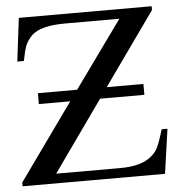

<svg xmlns="http://www.w3.org/2000/svg" viewBox="-49 -709 711 756"><g transform="rotate(-5 306.0 -331.0)"><path d="M598 -176 573 0H10V-15L226 -317H102V-360H257L447 -624H233Q134 -624 99 -589Q81 -570 73.5 -551.5Q66 -533 58 -491H32L53 -662H578V-647L374 -360H519V-317H344L146 -38H398Q476 -38 515 -66Q538 -82 549 -103.5Q560 -125 575 -176Z"/></g></svg>

Font: STIX Math
Style: Regular
Weight: 400
Designer: MicroPress Inc., with final additions and corrections provided by Coen Hoffman, Elsevier (retired)
Version: Version 1.1.1